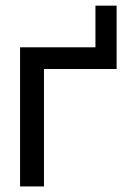

<svg xmlns="http://www.w3.org/2000/svg" viewBox="-20 -670 471 690"><path d="M323 -649.7V-422H399.1V-649.7ZM399.1 -500H52.1V0H138V-422H399.1Z"/></svg>

Font: Overused Grotesk Light
Style: Regular
Weight: 300
Designer: RandomMaerks
Version: Version 0.005